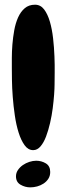

<svg xmlns="http://www.w3.org/2000/svg" viewBox="-20 -769 282 816"><path d="M211.9 -409.2Q211.9 -393.6 210 -366.7Q208 -339.8 204.1 -309.1Q200.2 -278.3 192.9 -246.6Q185.5 -214.8 175.8 -189Q166 -163.1 152.3 -147Q138.7 -130.9 121.1 -130.9Q99.6 -130.9 84.5 -151.9Q69.3 -172.9 59.1 -205.6Q48.8 -238.3 43 -278.3Q37.1 -318.4 34.2 -356.9Q31.2 -395.5 30.8 -428.2Q30.3 -460.9 30.3 -478.5Q30.3 -496.1 30.3 -522.9Q30.3 -549.8 32.7 -580.1Q35.2 -610.4 40.5 -640.1Q45.9 -669.9 56.6 -694.3Q67.4 -718.8 85 -733.9Q102.5 -749 128.9 -749Q152.3 -749 167.5 -729Q182.6 -709 191.9 -677.2Q201.2 -645.5 205.6 -606.4Q210 -567.4 211.4 -529.8Q212.9 -492.2 212.4 -460Q211.9 -427.7 211.9 -409.2ZM193.4 -38.1Q193.4 -21.5 185.5 -9.3Q177.7 2.9 165 11.2Q152.3 19.5 137.7 23.4Q123 27.3 108.4 27.3Q86.9 27.3 67.4 16.1Q47.9 4.9 47.9 -19.5Q47.9 -34.2 56.2 -46.4Q64.5 -58.6 77.1 -67.4Q89.8 -76.2 105 -81.1Q120.1 -85.9 133.8 -85.9Q156.2 -85.9 174.8 -74.7Q193.4 -63.5 193.4 -38.1Z"/></svg>

Font: Chewy
Style: Regular
Weight: 400
Version: Version 1.001